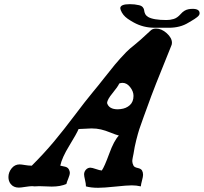

<svg xmlns="http://www.w3.org/2000/svg" viewBox="-20 -895 978 922"><path d="M905.3 -852.5Q938.5 -852.5 938.5 -831.1Q938.5 -826.2 935.5 -821.8Q932.6 -817.4 926.3 -812.5Q919.9 -807.6 914.1 -803.7Q908.2 -799.8 898.9 -794.4Q889.6 -789.1 884.8 -786.1Q845.7 -761.7 791 -761.7Q786.1 -761.7 774.9 -761.7Q763.7 -761.7 756.8 -761.7Q752 -761.7 745.6 -761.7Q739.3 -761.7 733.4 -761.7Q727.5 -761.7 722.7 -761.7Q668 -761.7 622.1 -787.1Q604.5 -796.9 592.8 -805.2Q581.1 -813.5 572.8 -823.7Q564.5 -834 559.6 -846.7L557.6 -855.5Q557.6 -875 603.5 -875Q627 -875 647.5 -870.1Q660.2 -867.2 666 -859.9Q671.9 -852.5 672.4 -844.7Q672.9 -836.9 677.2 -828.1Q681.6 -819.3 691.4 -813.5Q716.8 -798.8 779.3 -798.8Q796.9 -798.8 813.5 -803.7Q831.1 -808.6 847.7 -827.6Q864.3 -846.7 884.8 -850.6Q894.5 -852.5 905.3 -852.5ZM550.8 -244.1Q536.1 -248 510.7 -258.3Q485.4 -268.6 464.8 -273.4Q444.3 -278.3 418.9 -278.3Q410.2 -278.3 390.1 -276.9Q370.1 -275.4 357.4 -275.4Q348.6 -253.9 313 -195.8Q277.3 -137.7 269.5 -99.6Q275.4 -97.7 284.7 -96.2Q293.9 -94.7 300.3 -91.8Q306.6 -88.9 310.5 -82Q315.4 -72.3 315.4 -65.4Q315.4 -55.7 308.1 -38.1Q300.8 -20.5 298.8 -11.7Q270.5 1 228.5 1Q219.7 1 199.2 0Q178.7 -1 168 -1Q165 -1 157.7 -0.5Q150.4 0 146.5 0Q144.5 0 140.6 -0.5Q136.7 -1 134.8 -1Q123 -1 101.6 2.4Q80.1 5.9 70.3 5.9Q44.9 5.9 31.2 -11.7Q20.5 -25.4 20.5 -44.9Q20.5 -67.4 35.6 -86.4Q50.8 -105.5 74.2 -105.5Q82 -105.5 99.6 -102.5Q117.2 -99.6 127.9 -99.6H132.8Q192.4 -159.2 239.3 -215.3Q286.1 -271.5 337.9 -340.3Q389.6 -409.2 427.7 -455.1Q449.2 -480.5 478.5 -518.1Q507.8 -555.7 531.7 -584.5Q555.7 -613.3 585.9 -644.5Q604.5 -663.1 625 -678.7Q645.5 -694.3 705.1 -750Q713.9 -757.8 729.5 -757.8Q755.9 -757.8 780.8 -735.4Q805.7 -712.9 805.7 -689.5Q805.7 -681.6 802.7 -675.8Q713.9 -458 691.4 -392.6Q683.6 -371.1 669.4 -332.5Q655.3 -293.9 648.9 -274.4Q642.6 -254.9 634.3 -222.2Q626 -189.5 621.1 -156.2Q620.1 -152.3 617.7 -139.6Q615.2 -127 615.2 -121.1Q615.2 -111.3 621.1 -99.6Q625 -91.8 641.1 -88.4Q657.2 -85 662.1 -76.2Q667 -67.4 667 -55.7Q667 -46.9 662.1 -28.8Q657.2 -10.7 656.2 0Q634.8 -4.9 613.3 -4.9Q589.8 -4.9 534.2 1Q478.5 6.8 451.2 6.8Q417 6.8 392.6 0V-2Q392.6 -12.7 388.2 -31.2Q383.8 -49.8 383.8 -57.6Q383.8 -70.3 392.6 -80.1Q401.4 -89.8 414.1 -89.8Q421.9 -89.8 439.9 -83.5Q458 -77.1 468.8 -76.2Q481.4 -93.8 504.4 -156.7Q527.3 -219.7 550.8 -244.1ZM621.1 -434.6Q621.1 -456.1 605 -476.6Q588.9 -497.1 568.4 -497.1Q560.5 -497.1 552.7 -494.1Q545.9 -478.5 520.5 -447.8Q495.1 -417 494.1 -400.4Q502.9 -370.1 545.9 -370.1Q547.9 -370.1 552.2 -370.6Q556.6 -371.1 558.6 -371.1Q585.9 -374 603.5 -390.1Q621.1 -406.2 621.1 -434.6Z"/></svg>

Font: Essays1743
Style: Italic
Weight: 500
Italic angle: -10°
Designer: Based on the typeface in a 1743 English translation of the essays of Montaigne.  PostScript/TrueType font designed by Jo
Version: Version 002.100